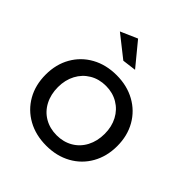

<svg xmlns="http://www.w3.org/2000/svg" viewBox="-204 -889 1030 1030"><g transform="rotate(45 310.5 -374.5)"><path d="M582 -265Q582 -187 547.5 -126Q513 -65 451.5 -31Q390 3 311 3Q231 3 169.5 -31Q108 -65 73.5 -125.5Q39 -186 39 -265Q39 -343 73.5 -403.5Q108 -464 169.5 -498Q231 -532 311 -532Q390 -532 451.5 -498Q513 -464 547.5 -403.5Q582 -343 582 -265ZM133 -264Q133 -209 155.5 -166Q178 -123 218.5 -99.5Q259 -76 311 -76Q362 -76 402.5 -99.5Q443 -123 465.5 -166Q488 -209 488 -264Q488 -318 465.5 -360.5Q443 -403 402.5 -427Q362 -451 311 -451Q259 -451 218.5 -427Q178 -403 155.5 -360.5Q133 -318 133 -264ZM253 -752 360 -622 281 -612 157 -710Z"/></g></svg>

Font: Montserrat
Style: Regular
Weight: 400
Designer: Julieta Ulanovsky
Foundry: Julieta Ulanovsky
Version: Version 6.001